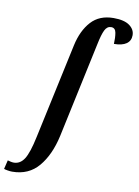

<svg xmlns="http://www.w3.org/2000/svg" viewBox="-228 -839 830 1148"><g transform="rotate(10 187.0 -265.0)"><path d="M-72 240Q-84 240 -99 237.5Q-114 235 -122 232L-109 178Q-102 180 -91.5 182.5Q-81 185 -72 185Q-33 185 -8.5 147Q16 109 37 9L161 -568Q181 -660 231 -715Q281 -770 367 -770Q432 -770 464 -746.5Q496 -723 496 -688Q496 -654 470 -636Q444 -618 395 -618Q397 -656 392 -685Q387 -714 362 -714Q337 -714 323.5 -686.5Q310 -659 298 -600L174 -20Q148 98 88 169Q28 240 -72 240Z"/></g></svg>

Font: Noto Serif ExtraCondensed
Style: Bold Italic
Weight: 700
Width: 2
Italic angle: -12°
Designer: Monotype Design Team
Foundry: Monotype Imaging Inc.
Version: Version 2.013; ttfautohint (v1.8.4.7-5d5b)